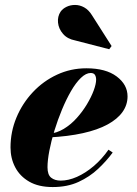

<svg xmlns="http://www.w3.org/2000/svg" viewBox="-20 -746 552 776"><path d="M193 10Q136 10 98.2 -11.8Q60.5 -33.5 41.5 -69.8Q22.5 -106 22.5 -150Q22.5 -213.5 46.5 -271Q70.5 -328.5 112.8 -373.5Q155 -418.5 210.5 -444.2Q266 -470 329 -470Q407.5 -470 451.5 -437Q495.5 -404 495.5 -356.5Q495.5 -322 475 -293.2Q454.5 -264.5 414.5 -242.8Q374.5 -221 315 -207.8Q255.5 -194.5 176.5 -190.5V-205.5Q208.5 -207.5 237.5 -225Q266.5 -242.5 290.2 -269Q314 -295.5 331.5 -324.8Q349 -354 358.8 -380.5Q368.5 -407 368.5 -424Q368.5 -435.5 363.8 -443.2Q359 -451 346.5 -451Q327.5 -451 307 -431.2Q286.5 -411.5 267 -377.8Q247.5 -344 230.5 -303Q213.5 -262 200.2 -219Q187 -176 179.5 -137Q172 -98 172 -70Q172 -39.5 186.8 -27.8Q201.5 -16 225.5 -16Q256.5 -16 291 -31.2Q325.5 -46.5 358.5 -74.5Q391.5 -102.5 418.5 -141L435.5 -129.5Q410.5 -95.5 376.5 -63.5Q342.5 -31.5 297.5 -10.8Q252.5 10 193 10ZM421.5 -547 284 -582.5Q252.5 -588.5 234.8 -609Q217 -629.5 214.5 -654.5Q212 -679.5 225 -699Q233.5 -711 249 -718.5Q264.5 -726 283.5 -726Q302.5 -726 320.5 -716Q338.5 -706 352 -684L431 -560Z"/></svg>

Font: Bodoni Moda 11pt ExtraBold
Style: Italic
Weight: 800
Italic angle: -13°
Version: Version 2.004